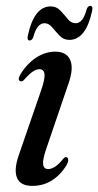

<svg xmlns="http://www.w3.org/2000/svg" viewBox="-20 -616 330 645"><path d="M142 -48Q151.5 -48 163.5 -55Q175.5 -62 192 -82Q198 -89.5 203.5 -88Q208 -87 209 -80.2Q210 -73.5 204.5 -63Q184.5 -29 154.8 -10.2Q125 8.5 88.5 8.5Q48.5 8.5 37.2 -18.5Q26 -45.5 43 -94.5L118.5 -313.5Q131.5 -351 129.5 -367.2Q127.5 -383.5 112.5 -383.5Q102.5 -383.5 90.8 -376Q79 -368.5 61 -348Q54.5 -341 49.5 -343Q37 -345.5 48.5 -366Q70.5 -402 101.2 -422.2Q132 -442.5 165.5 -442.5Q203.5 -442.5 215.8 -414.8Q228 -387 210.5 -336.5L135 -115Q122.5 -78.5 125 -63.2Q127.5 -48 142 -48ZM212.9 -482Q193.4 -482 180.3 -496Q167.2 -510 155.5 -524Q143.9 -538 129.5 -538Q104.1 -538 91.9 -491.5Q87.6 -480 79.6 -480Q69.9 -480 73.7 -497Q94.8 -594.5 150.2 -594.5Q169.7 -594.5 182.8 -580.5Q195.9 -566.5 207.6 -552.2Q219.2 -538 234 -538Q259 -538 271.2 -585Q275.5 -596.5 283.5 -596.5Q293.2 -596.5 289.4 -579Q268.3 -482 212.9 -482Z"/></svg>

Font: Fraunces 144pt Soft
Style: Italic
Weight: 400
Italic angle: -16°
Version: Version 1.000;[b76b70a41]